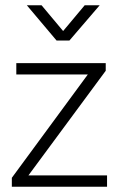

<svg xmlns="http://www.w3.org/2000/svg" viewBox="-20 -710 451 730"><path d="M382 -441 88 -43H387V0H25V-34L314 -427H42V-470H382ZM82 -690H138L220 -592L302 -690H359L244 -556H195Z"/></svg>

Font: Mukta ExtraLight
Style: Regular
Weight: 275
Designer: Girish Dalvi and Yashodeep Gholap
Foundry: Ek Type
Version: Version 2.538;PS 1.002;hotconv 16.6.51;makeotf.lib2.5.65220;